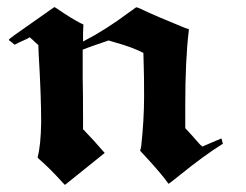

<svg xmlns="http://www.w3.org/2000/svg" viewBox="-20 -493 694 541"><path d="M512 -407Q502 -325 502 -197V-132L523 -109Q527 -104 533.5 -97Q540 -90 543 -86.5Q546 -83 547 -83L550 -80L578 -92Q603 -103 604 -103L608 -88Q555 -55 486 1Q456 25 455 25Q453 23 452 21Q435 -3 389 -53L375 -68L378 -82Q386 -156 386 -221Q386 -284 385 -307L384 -344Q353 -360 306 -373L286 -379Q274 -375 249.5 -366.5Q225 -358 213 -353V-273Q214 -229 214 -161V-129L245 -96L275 -62Q249 -41 219 -17L163 28L157 22Q122 -17 91 -44Q86 -48 86 -50Q95 -83 96 -148Q96 -224 89 -340L88 -366L79 -374Q69 -384 67 -385L64 -388L55 -383Q52 -382 44 -378Q36 -374 33 -373L21 -367L13 -374Q5 -379 5 -381Q5 -384 69 -428L133 -473Q135 -473 158 -457Q198 -431 215 -424L214 -400V-376Q278 -409 342 -457L363 -472Q365 -474 385 -464Q414 -450 502 -414L512 -411Z"/></svg>

Font: KaTeX_Fraktur
Style: Bold
Weight: 700
Version: Version 1.1; ttfautohint (v1.3)